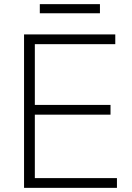

<svg xmlns="http://www.w3.org/2000/svg" viewBox="-20 -906 638 926"><path d="M172 -886H462V-842H172ZM96 -740H536V-693H148V-400H513V-353H148V-47H544V0H96Z"/></svg>

Font: Encode Sans Normal
Style: ExtraLight
Weight: 200
Designer: Pablo Impallari, Andres Torresi
Foundry: Pablo Impallari, Andres Torresi
Version: Version 1.000; ttfautohint (v1.00) -l 8 -r 50 -G 200 -x 14 -